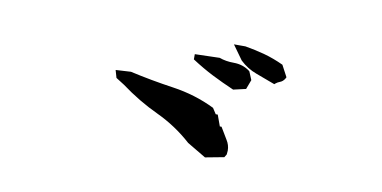

<svg xmlns="http://www.w3.org/2000/svg" viewBox="-44 -703 1089 547"><g transform="rotate(10 500.0 -430.0)"><path d="M579.1 -390.6H584.5L596.2 -358.4H601.1Q612.3 -338.9 621.3 -324.7Q630.4 -310.5 630.4 -294.4Q630.4 -290 629.4 -283.2L624 -274.4L569.8 -264.2L515.6 -296.4Q470.2 -337.4 415 -363.3Q358.4 -389.6 306.2 -428.2L282.2 -443.4L275.9 -465.3L319.8 -467.8Q380.4 -454.1 445.8 -444.6Q511.2 -435.1 567.9 -407.2L578.6 -390.6ZM490.2 -533.7V-548.8L562 -550.8Q580.6 -543.9 603.5 -543.9Q630.4 -543.9 650.4 -528.8L651.9 -527.3L661.6 -503.9L651.4 -476.6L615.2 -468.3Q581.5 -482.9 552 -497.8Q522.5 -512.7 490.2 -533.7ZM610.4 -595.7H628.4Q657.7 -590.8 685.3 -583.3Q712.9 -575.7 741.2 -562.5L758.8 -529.3L756.8 -525.4Q751.5 -516.1 741.7 -512.7Q736.3 -510.7 731.4 -506.8L728 -503.9Q698.2 -515.1 672.9 -524.4Q646 -534.2 625 -554.2L595.2 -595.7Z"/></g></svg>

Font: Bakudai
Style: Bold
Weight: 700
Version: Version 1.48